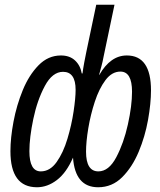

<svg xmlns="http://www.w3.org/2000/svg" viewBox="-20 -780 677 810"><path d="M288 -115Q297 10 394 10Q453 10 495.5 -32.5Q538 -75 565 -139.5Q592 -204 604.5 -274Q617 -344 617 -399Q617 -546 515 -546Q446 -546 399 -464H398Q403 -483 408 -501Q413 -519 417 -541L463 -760H386L344 -560Q340 -541 335.5 -517Q331 -493 328 -470H325Q319 -504 296.5 -525Q274 -546 237 -546Q183 -546 142.5 -504.5Q102 -463 76 -399.5Q50 -336 37 -267Q24 -198 24 -142Q24 10 136 10Q180 10 220 -20.5Q260 -51 288 -115ZM343 -140Q343 -182 352.5 -239Q362 -296 380 -351Q398 -406 425 -442Q452 -478 488 -478Q537 -478 537 -393Q537 -334 519.5 -255Q502 -176 470.5 -116.5Q439 -57 395 -57Q343 -57 343 -140ZM104 -142Q104 -199 120.5 -278Q137 -357 169 -417Q201 -477 246 -477Q299 -477 299 -401Q299 -367 290.5 -310Q282 -253 264.5 -194.5Q247 -136 219 -96.5Q191 -57 152 -57Q104 -57 104 -142Z"/></svg>

Font: Noto Sans Display Condensed
Style: Italic
Weight: 400
Width: 3
Designer: Monotype Design team
Foundry: Monotype Imaging Inc.
Version: 1.000